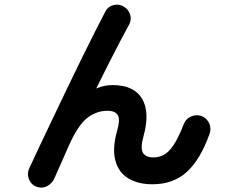

<svg xmlns="http://www.w3.org/2000/svg" viewBox="-20 -804 1040 844"><path d="M138 16Q116 7 107 -17Q98 -41 108 -63Q125 -100 151.5 -156Q178 -212 209.5 -278Q241 -344 274 -413Q307 -482 339 -547Q371 -612 398 -665.5Q425 -719 443 -753Q454 -775 478.5 -781.5Q503 -788 524 -775Q546 -762 552.5 -738.5Q559 -715 546 -693Q532 -668 509.5 -625Q487 -582 459.5 -528Q432 -474 403 -415Q438 -430 474 -430Q569 -430 604.5 -370Q640 -310 611 -206Q596 -152 608.5 -132Q621 -112 655 -112Q678 -112 699 -122.5Q720 -133 742 -165Q764 -197 788 -259Q797 -282 820 -292Q843 -302 866 -294Q889 -285 899.5 -262Q910 -239 901 -215Q861 -103 801.5 -48.5Q742 6 650 6Q587 6 544 -20Q501 -46 487 -98.5Q473 -151 495 -230Q509 -278 498 -297.5Q487 -317 452 -317Q407 -317 368 -289Q329 -261 292 -184Q288 -176 277.5 -152.5Q267 -129 255 -101Q243 -73 232.5 -50.5Q222 -28 219 -20Q209 3 186.5 14.5Q164 26 138 16Z"/></svg>

Font: Zen Maru Gothic
Style: Bold
Weight: 700
Designer: Yoshimichi Ohira
Foundry: Positype
Version: Version 1.001